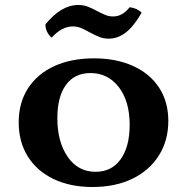

<svg xmlns="http://www.w3.org/2000/svg" viewBox="-20 -741 750 770"><path d="M55 -250Q55 -329 92.5 -387Q130 -445 198 -476Q266 -507 357 -507Q446 -507 513.5 -476.5Q581 -446 618 -389.5Q655 -333 655 -256Q655 -178 617.5 -118Q580 -58 511.5 -24.5Q443 9 351 9Q262 9 195 -23Q128 -55 91.5 -113.5Q55 -172 55 -250ZM500 -240Q500 -335 456.5 -391.5Q413 -448 343 -448Q279 -448 244.5 -400.5Q210 -353 210 -267Q210 -172 251.5 -112Q293 -52 363 -52Q428 -52 464 -102.5Q500 -153 500 -240ZM340 -611Q319 -623 304 -629Q289 -635 272 -635Q228 -635 187 -590Q163 -611 162 -643Q225 -721 294 -721Q314 -721 330.5 -715Q347 -709 371 -696Q390 -686 404 -680.5Q418 -675 434 -675Q471 -675 500 -712Q531 -708 548 -690Q517 -636 485 -611Q453 -586 416 -586Q396 -586 380.5 -592Q365 -598 340 -611Z"/></svg>

Font: Vollkorn SC
Style: Bold
Weight: 700
Designer: Friedrich Althausen
Foundry: Friedrich Althausen
Version: Version 4.015